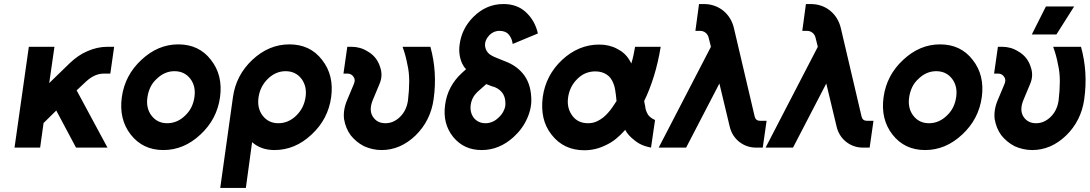

<svg xmlns="http://www.w3.org/2000/svg" viewBox="-20 -732 5403 952"><path d="M123 -500 52 0H179L196 -122L259 -184L357 0H513L360 -284L408 -329Q450 -367 494 -367H527L546 -500H513Q462 -500 413 -478Q389 -468 367.5 -453Q346 -438 326 -419L224 -320L250 -500Z M864 -512Q763 -512 681 -435Q599 -359 584 -250Q569 -141 628 -65Q688 12 790 12Q892 12 974 -65Q1056 -141 1071 -250Q1086 -359 1026 -435Q967 -512 864 -512ZM845 -379Q895 -379 924 -341Q952 -304 944 -250Q940 -223 929 -200.5Q918 -178 898 -159Q859 -121 809 -121Q760 -121 731 -159Q703 -196 711 -250Q715 -277 726 -300Q737 -323 757 -341Q796 -379 845 -379Z M1396 -379Q1446 -379 1475 -341Q1503 -303 1495 -250Q1487 -196 1449 -159Q1410 -121 1360 -121Q1311 -121 1282 -159Q1254 -196 1262 -250Q1270 -304 1308 -341Q1347 -379 1396 -379ZM1415 -512Q1313 -512 1231 -435Q1150 -359 1135 -250L1072 200H1199L1230 -27Q1274 12 1341 12Q1443 12 1525 -65Q1607 -141 1622 -250Q1637 -359 1577 -435Q1518 -512 1415 -512Z M1702 -500 1683 -367H1704Q1722 -367 1733 -351Q1744 -336 1734 -314L1703 -240Q1680 -188 1686 -141Q1690 -118 1698 -98.5Q1706 -79 1719 -61Q1732 -45 1748 -31.5Q1764 -18 1785 -7Q1805 2 1827 7Q1849 12 1872 12Q1965 12 2040 -60Q2115 -133 2130 -240Q2149 -374 2114 -500H1976Q1984 -478 1990 -456Q1996 -434 2000 -412Q2009 -374 2009 -329.5Q2009 -285 2003 -235Q1996 -184 1963 -152Q1931 -121 1891 -121Q1850 -121 1829 -153Q1808 -185 1828 -235L1861 -314Q1871 -337 1871.5 -358Q1872 -379 1865 -399Q1857 -425 1841.5 -444.5Q1826 -464 1803 -477Q1784 -489 1764 -494.5Q1744 -500 1723 -500Z M2476 -712Q2391 -712 2327 -648Q2269 -590 2259 -511Q2252 -462 2271 -418Q2275 -410 2279.5 -403Q2284 -396 2291 -389L2271 -371Q2199 -305 2187 -212Q2174 -119 2227 -53Q2280 12 2368 12Q2456 12 2527 -53Q2571 -93 2594 -145Q2606 -172 2611 -198.5Q2616 -225 2614 -251Q2610 -323 2572 -368Q2555 -388 2534 -402.5Q2513 -417 2487 -427Q2460 -438 2442.5 -445Q2425 -452 2417 -457Q2406 -463 2399.5 -470.5Q2393 -478 2389 -488Q2377 -520 2400 -550Q2423 -579 2457 -579Q2488 -579 2504 -559Q2519 -540 2522 -514L2647 -566Q2633 -630 2586 -673Q2543 -712 2476 -712ZM2391 -315Q2395 -314 2400.5 -311.5Q2406 -309 2414 -306Q2419 -304 2422.5 -303Q2426 -302 2428 -302Q2454 -292 2467 -276Q2486 -255 2486 -220Q2487 -201 2477 -182Q2473 -173 2466.5 -164.5Q2460 -156 2451 -148Q2423 -121 2387 -121Q2351 -121 2329 -148Q2309 -175 2314 -212Q2319 -249 2347 -276Z M2951 -511Q2849 -511 2767 -435Q2686 -359 2671 -250Q2664 -195 2674.5 -148.5Q2685 -102 2715 -64Q2775 13 2877 13Q2933 13 2983 -12Q3010 -24 3034 -43.5Q3058 -63 3080 -88Q3088 -73 3099 -61Q3110 -49 3123 -39Q3140 -24 3161 -14.5Q3182 -5 3208 0L3228 -137Q3217 -142 3208.5 -148Q3200 -154 3194 -162Q3189 -170 3184.5 -181Q3180 -192 3179 -205Q3178 -208 3177 -215Q3176 -222 3174 -231Q3201 -286 3222 -353.5Q3243 -421 3256 -500H3129Q3125 -477 3120.5 -456Q3116 -435 3110 -417Q3108 -421 3106 -425.5Q3104 -430 3101 -434Q3080 -470 3040 -490Q3001 -511 2951 -511ZM2932 -378Q2964 -378 2987 -363Q3010 -349 3022 -317Q3027 -306 3030.5 -284.5Q3034 -263 3037 -231Q3026 -214 3016 -199.5Q3006 -185 2996 -174Q2973 -147 2945 -133Q2934 -127 2922 -124Q2910 -121 2896 -121Q2845 -121 2818 -158Q2789 -197 2797 -250Q2805 -304 2843 -341Q2880 -378 2932 -378Z M3446 -712 3428 -579H3450Q3467 -579 3478 -570Q3490 -561 3494 -544L3505 -500L3246 0H3382L3547 -318L3598 -105Q3609 -58 3645 -29Q3682 0 3730 0H3762L3781 -133H3749Q3727 -133 3722 -154L3619 -593Q3606 -647 3565 -680Q3524 -712 3469 -712Z M3976 -712 3958 -579H3980Q3997 -579 4008 -570Q4020 -561 4024 -544L4035 -500L3776 0H3912L4077 -318L4128 -105Q4139 -58 4175 -29Q4212 0 4260 0H4292L4311 -133H4279Q4257 -133 4252 -154L4149 -593Q4136 -647 4095 -680Q4054 -712 3999 -712Z M4641 -512Q4540 -512 4458 -435Q4376 -359 4361 -250Q4346 -141 4405 -65Q4465 12 4567 12Q4669 12 4751 -65Q4833 -141 4848 -250Q4863 -359 4803 -435Q4744 -512 4641 -512ZM4622 -379Q4672 -379 4701 -341Q4729 -304 4721 -250Q4717 -223 4706 -200.5Q4695 -178 4675 -159Q4636 -121 4586 -121Q4537 -121 4508 -159Q4480 -196 4488 -250Q4492 -277 4503 -300Q4514 -323 4534 -341Q4573 -379 4622 -379Z M4928 -500 4909 -367H4930Q4948 -367 4959 -351Q4970 -336 4960 -314L4929 -240Q4906 -188 4912 -141Q4916 -118 4924 -98.5Q4932 -79 4945 -61Q4958 -45 4974 -31.5Q4990 -18 5011 -7Q5031 2 5053 7Q5075 12 5098 12Q5191 12 5266 -60Q5341 -133 5356 -240Q5375 -374 5340 -500H5202Q5210 -478 5216 -456Q5222 -434 5226 -412Q5235 -374 5235 -329.5Q5235 -285 5229 -235Q5222 -184 5189 -152Q5157 -121 5117 -121Q5076 -121 5055 -153Q5034 -185 5054 -235L5087 -314Q5097 -337 5097.5 -358Q5098 -379 5091 -399Q5083 -425 5067.5 -444.5Q5052 -464 5029 -477Q5010 -489 4990 -494.5Q4970 -500 4949 -500ZM5096 -561H5218L5306 -700H5166Z"/></svg>

Font: Unageo
Style: Bold-Italic
Weight: 700
Designer: Richard Sepsi
Foundry: Richard Sepsi
Version: Version 2.000